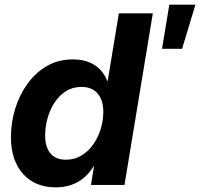

<svg xmlns="http://www.w3.org/2000/svg" viewBox="-20 -784 849 814"><path d="M216.3 10.3Q128.4 10.3 77.4 -47.1Q26.4 -104.5 26.4 -202.6Q26.4 -263.7 44.2 -322.3Q62 -380.9 96.2 -428.5Q130.4 -476.1 179 -504.2Q227.5 -532.2 289.6 -532.2Q327.6 -532.2 356.4 -520.8Q385.3 -509.3 404.8 -488.5Q424.3 -467.8 435.1 -440.4H436.5L483.9 -727.5H627.9L507.8 0H365.7L378.4 -78.6H376.5Q358.4 -48.8 334.2 -29.1Q310.1 -9.3 280.3 0.5Q250.5 10.3 216.3 10.3ZM258.8 -106.9Q296.4 -106.9 325.7 -124.8Q355 -142.6 375.7 -172.4Q396.5 -202.1 407.2 -238Q418 -273.9 418 -310.1Q418 -359.4 393.8 -387.5Q369.6 -415.5 325.7 -415.5Q288.1 -415.5 259.3 -397.2Q230.5 -378.9 210.9 -348.6Q191.4 -318.4 181.4 -282Q171.4 -245.6 171.4 -209Q171.4 -160.2 194.1 -133.5Q216.8 -106.9 258.8 -106.9ZM667 -577.1 697.8 -764.2H808.6L752 -577.1Z"/></svg>

Font: Inter 28pt
Style: Bold Italic
Weight: 700
Italic angle: -9.3988°
Designer: Rasmus Andersson
Foundry: rsms
Version: Version 4.001;git-66647c0bb